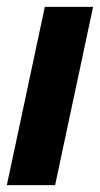

<svg xmlns="http://www.w3.org/2000/svg" viewBox="-21 -541 292 561"><path d="M251 -521 140 0H-1L110 -521Z"/></svg>

Font: Rosa Sans
Style: Bold Italic
Weight: 700
Italic angle: -12°
Designer: Pentagram / MCKL
Foundry: Pentagram / MCKL
Version: Version 1.005;September 16, 2019;FontCreator 11.5.0.2425 64-